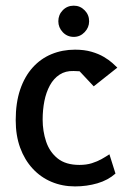

<svg xmlns="http://www.w3.org/2000/svg" viewBox="-20 -663 459 687"><path d="M248.5 4Q202.9 4 164.1 -12.4Q125.4 -28.7 96.7 -59.9Q68 -91 52.1 -134.5Q36.2 -178.1 36.2 -233Q36.2 -295.1 52.1 -342.3Q68.1 -389.4 96.8 -421.3Q125.4 -453.1 164.2 -469.2Q202.9 -485.3 248.5 -485.3Q282 -485.3 307.5 -477.8Q333 -470.4 351.5 -459.4Q370.1 -448.4 382 -437.7Q393.9 -427 399.8 -421L315.4 -354.1L264.8 -408L243.5 -408.9Q214.5 -409.9 193.2 -396Q172 -382.1 158.5 -357.5Q145.1 -332.9 138.8 -301.3Q132.6 -269.7 132.6 -235.1Q132.6 -193.8 145 -156.5Q157.5 -119.1 186.4 -96Q215.2 -72.9 264.3 -72.9Q289 -72.9 308.6 -79Q328.2 -85.2 344 -94.1Q359.7 -103 371.5 -110.9L393.2 -42Q366.7 -18.3 328.5 -7.1Q290.3 4 248.5 4ZM244 -531Q220.4 -531 204.5 -547.9Q188.7 -564.7 188.7 -586.9Q188.7 -610 204.5 -626.3Q220.4 -642.7 244 -642.7Q266.7 -642.7 282.8 -626.3Q298.9 -610 298.9 -586.9Q298.9 -564.7 282.8 -547.9Q266.7 -531 244 -531Z"/></svg>

Font: Kreon Light
Style: Regular
Weight: 300
Designer: Julia Petretta
Foundry: Julia Petretta and Eli Heuer
Version: Version 2.002